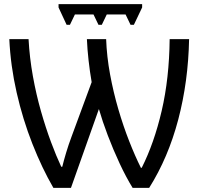

<svg xmlns="http://www.w3.org/2000/svg" viewBox="-20 -903 959 928"><path d="M667 -883V-867L627 -783H611L587 -833H496L472 -783H456L432 -833H342L318 -783H302L263 -867V-883ZM238 5Q183 -90 136.5 -208Q90 -326 60.5 -455.5Q31 -585 25 -714H118Q123 -623 139 -534.5Q155 -446 178 -365.5Q201 -285 226.5 -216.5Q252 -148 276 -97H281Q288 -126 299.5 -164.5Q311 -203 326 -243L423 -506Q414 -558 408 -612Q402 -666 400 -714H493Q496 -630 512 -543.5Q528 -457 552 -375Q576 -293 604.5 -220.5Q633 -148 661 -92H665Q725 -211 761.5 -367.5Q798 -524 800 -714H894Q890 -509 841.5 -325Q793 -141 701 5H621Q589 -47 558 -113.5Q527 -180 501 -248.5Q475 -317 458 -376L323 5Z"/></svg>

Font: Noto Sans
Style: Regular
Weight: 400
Designer: Monotype Design Team
Foundry: Monotype Imaging Inc.
Version: Version 2.007